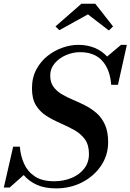

<svg xmlns="http://www.w3.org/2000/svg" viewBox="-58 -1002 704 1036"><path d="M416.5 -924.5 262 -839 241.5 -859.5 381.5 -982H456L552 -859.5L529.5 -837.5ZM-6 10H-37.5L13 -210.5H49Q53 -161 72 -118.5Q91 -76 130.2 -50Q169.5 -24 234 -24Q285.5 -24 328.2 -41.8Q371 -59.5 396.5 -92.5Q422 -125.5 422 -171Q422 -220.5 399.8 -250.8Q377.5 -281 342.5 -300.5Q307.5 -320 268 -337Q228.5 -354 193.5 -376Q158.5 -398 136.5 -433Q114.5 -468 114.5 -525Q114.5 -583 138 -627Q161.5 -671 199 -700.5Q236.5 -730 280 -745Q323.5 -760 363.5 -760Q413.5 -760 453 -743.5Q492.5 -727 520 -697L595 -760H626.5L578.5 -544.5H542Q536 -626.5 494 -673.5Q452 -720.5 374 -720.5Q335 -720.5 298 -704.5Q261 -688.5 237 -660.2Q213 -632 213 -595Q213 -558 230 -534.2Q247 -510.5 274.8 -494Q302.5 -477.5 336 -463.5Q369.5 -449.5 402.8 -432.5Q436 -415.5 463.8 -391Q491.5 -366.5 508.5 -328.8Q525.5 -291 525.5 -235Q525.5 -165 487.8 -108.5Q450 -52 386.2 -18.8Q322.5 14.5 244.5 14.5Q183.5 14.5 140.5 -5Q97.5 -24.5 70 -57.5Z"/></svg>

Font: Bodoni* 06pt Medium
Style: Italic
Weight: 500
Italic angle: -13°
Version: Version 2.3